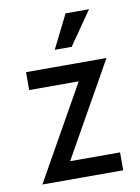

<svg xmlns="http://www.w3.org/2000/svg" viewBox="-73 -655 514 705"><g transform="rotate(-10 184.0 -302.0)"><path d="M27.8 0 225 -350H40.3V-416.7H340.3L143.1 -66.7H329.2V0ZM158.3 -479.2 220.8 -604.2H308.3L221.5 -479.2Z"/></g></svg>

Font: co2trust
Style: Regular
Weight: 400
Designer: Kristian Moeller
Foundry: Dicotype
Version: Version 1.000